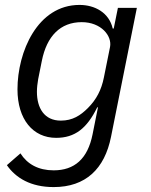

<svg xmlns="http://www.w3.org/2000/svg" viewBox="-20 -548 612 780"><path d="M208 12C284 12 333 -26 375 -112H378L356 -2C336 98 282 144 198 144C136 144 91 119 63 75L8 123C44 175 105 212 198 212C328 212 405 138 431 8L536 -516H459L442 -432H438C423 -497 365 -528 303 -528C132 -528 51 -337 51 -185C51 -63 114 12 208 12ZM227 -58C160 -58 130 -109 130 -175C130 -191 132 -209 135 -226L150 -301C170 -401 225 -458 312 -458C391 -458 436 -402 427 -357L402 -233C392 -183 372 -144 337 -109C307 -79 275 -58 227 -58Z"/></svg>

Font: LVC Sans
Style: Italic
Weight: 400
Italic angle: -11.31°
Designer: Mike Abbink, Paul van der Laan, Pieter van Rosmalen
Foundry: Bold Monday
Version: Version 3.0